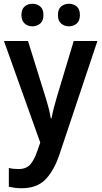

<svg xmlns="http://www.w3.org/2000/svg" viewBox="-20 -761 540 1021"><path d="M1 -543H129L222 -244Q231 -216 238.5 -187Q246 -158 250 -132H254Q258 -155 265.5 -184Q273 -213 282 -244L372 -543H498L296 61Q266 149 220.5 194.5Q175 240 95 240Q74 240 57 237.5Q40 235 27 232V132Q37 135 50.5 136.5Q64 138 78 138Q119 138 140.5 114Q162 90 178 43L194 -3ZM94 -681Q94 -712 111 -726.5Q128 -741 152 -741Q177 -741 194 -726.5Q211 -712 211 -681Q211 -651 194 -636Q177 -621 152 -621Q128 -621 111 -636Q94 -651 94 -681ZM288 -681Q288 -712 305 -726.5Q322 -741 347 -741Q371 -741 388 -726.5Q405 -712 405 -681Q405 -651 388 -636Q371 -621 347 -621Q322 -621 305 -636Q288 -651 288 -681Z"/></svg>

Font: Noto Sans Lao UI SemCond SemBd
Style: Regular
Weight: 600
Width: 4
Designer: Monotype Design Team
Foundry: Monotype Imaging Inc.
Version: Version 2.000; ttfautohint (v1.8.4.7-5d5b)